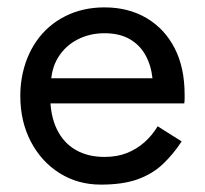

<svg xmlns="http://www.w3.org/2000/svg" viewBox="-20 -490 555 520"><path d="M86 -210H479Q480 -216 480 -222Q480 -228 480 -234Q480 -307 453 -359.5Q426 -412 377 -441Q328 -470 263 -470Q204 -470 156.5 -446Q109 -422 79 -379Q49 -336 39 -279Q37 -267 36 -255Q35 -243 35 -230Q35 -161 63.5 -106.5Q92 -52 141.5 -21Q191 10 253 10Q313 10 353 -4.5Q393 -19 421 -45.5Q449 -72 472 -107L407 -148Q392 -123 371 -104.5Q350 -86 323.5 -75.5Q297 -65 263 -65Q218 -65 185 -84Q152 -103 134 -140Q116 -177 116 -230L118 -260Q118 -303 137.5 -334.5Q157 -366 190 -383Q223 -400 263 -400Q303 -400 330.5 -384.5Q358 -369 373.5 -341.5Q389 -314 393 -278H86Z"/></svg>

Font: Glinicke Jost Regular
Style: Regular
Weight: 400
Version: Version 3.710